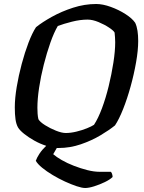

<svg xmlns="http://www.w3.org/2000/svg" viewBox="-20 -740 718 960"><path d="M273 0Q268 0 264 0L246 31Q262 45 289 60.5Q316 76 349.5 89Q383 102 416.5 110.5Q450 119 478 119H534Q538 122 540.5 130Q543 138 543 145Q530 158 504 170.5Q478 183 451 191.5Q424 200 406 200Q390 200 363 191Q336 182 304.5 167.5Q273 153 243 135Q213 117 190.5 98.5Q168 80 159 64Q164 49 177 29Q190 9 211 -11Q180 -21 151.5 -37Q123 -53 101 -70.5Q79 -88 70 -103Q61 -119 57.5 -143.5Q54 -168 54 -203Q54 -248 63.5 -305Q73 -362 88.5 -420Q104 -478 122.5 -526.5Q141 -575 160 -604Q191 -629 239.5 -656Q288 -683 345.5 -701.5Q403 -720 461 -720Q494 -720 534 -705.5Q574 -691 607.5 -669.5Q641 -648 656 -626Q664 -609 667.5 -586Q671 -563 671 -535Q671 -489 660.5 -429Q650 -369 633 -307.5Q616 -246 595.5 -194.5Q575 -143 555 -113Q527 -90 482.5 -63.5Q438 -37 384 -18.5Q330 0 273 0ZM309 -75Q334 -75 362.5 -82Q391 -89 414.5 -98.5Q438 -108 450 -116Q471 -148 490 -199Q509 -250 523.5 -309.5Q538 -369 547 -427Q556 -485 556 -529Q556 -541 555 -554Q554 -567 553 -577Q549 -586 526 -601.5Q503 -617 473 -629.5Q443 -642 418 -642Q381 -642 339.5 -631.5Q298 -621 269 -610Q250 -578 232 -527Q214 -476 199 -417Q184 -358 175.5 -301.5Q167 -245 167 -201Q167 -186 168 -171.5Q169 -157 172 -144Q180 -130 205.5 -114Q231 -98 260 -86.5Q289 -75 309 -75Z"/></svg>

Font: Texturina 72pt 72pt SemiBold
Style: Italic
Weight: 600
Italic angle: -11°
Designer: Guillermo Torres Carreño
Foundry: Omnibus-Type
Version: Version 1.002; ttfautohint (v1.8.3)